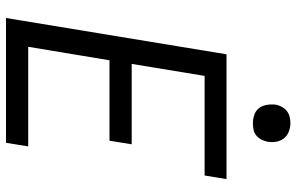

<svg xmlns="http://www.w3.org/2000/svg" viewBox="-194 -794 988 640"><g transform="rotate(90 300.0 -474.0)"><path d="M40 0 161 -735H577L565 -662H233L193 -419H461L449 -345H181L136 -74H468L456 0ZM390 -823Q376 -823 362 -828Q348 -833 340 -844Q332 -855 329.5 -870Q327 -885 329 -900Q331 -910 336.5 -920Q342 -930 350.5 -936.5Q359 -943 369.5 -945.5Q380 -948 391 -948Q405 -948 419 -942.5Q433 -937 441.5 -926Q450 -915 452.5 -900Q455 -885 452 -870Q450 -860 444.5 -850Q439 -840 430.5 -833.5Q422 -827 411.5 -825Q401 -823 390 -823Z"/></g></svg>

Font: Iosevka Extended
Style: Italic
Weight: 400
Width: 7
Italic angle: -9°
Monospace: yes
Designer: Belleve Invis
Foundry: Belleve Invis
Version: Version 32.5.0; ttfautohint (v1.8.4)